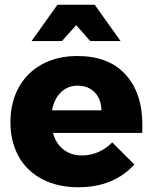

<svg xmlns="http://www.w3.org/2000/svg" viewBox="-20 -783 643 809"><path d="M580 -255Q580 -234 579 -223H203Q216 -177 248 -152.5Q280 -128 326 -128Q361 -128 393.5 -142Q426 -156 453 -183L546 -90Q504 -43 444.5 -18.5Q385 6 310 6Q223 6 158 -28Q93 -62 58.5 -124Q24 -186 24 -268Q24 -351 59 -414.5Q94 -478 158 -512.5Q222 -547 306 -547Q438 -547 509 -469Q580 -391 580 -255ZM407 -318Q407 -365 379.5 -393.5Q352 -422 307 -422Q265 -422 236.5 -394Q208 -366 199 -318ZM488 -610H360L301 -677L241 -610H113L222 -763H379Z"/></svg>

Font: Montserrat V1
Style: Bold
Weight: 700
Designer: Julieta Ulanovsky
Foundry: Julieta Ulanovsky
Version: Version 6.001